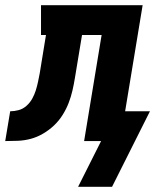

<svg xmlns="http://www.w3.org/2000/svg" viewBox="-76 -540 596 735"><path d="M223 175 311 0H246L313 -406H238L211 -243Q207 -218 201.5 -194Q196 -170 187 -146.5Q178 -123 164 -100.5Q150 -78 131 -60Q112 -42 89 -28.5Q66 -15 41.5 -8.5Q17 -2 -7.5 -1Q-32 0 -56 0L-37 -114Q-21 -114 -4.5 -118.5Q12 -123 25.5 -135Q39 -147 47.5 -162.5Q56 -178 61 -194Q66 -210 69.5 -226.5Q73 -243 76 -259L100 -406H81V-520H470L403 -114H498L353 175Z"/></svg>

Font: Iosevka Curly Slab Heavy
Style: Italic
Weight: 900
Italic angle: -9°
Monospace: yes
Designer: Belleve Invis
Foundry: Belleve Invis
Version: Version 22.1.2; ttfautohint (v1.8.4)